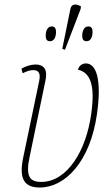

<svg xmlns="http://www.w3.org/2000/svg" viewBox="-20 -827 498 857"><path d="M270 -605 340 -787 341 -799C318 -811 299 -811 294 -786L258 -609ZM367 -643C382 -643 393 -658 393 -684C393 -702 387 -709 374 -709C356 -709 347 -689 347 -668C347 -649 354 -643 367 -643ZM204 -643C219 -643 230 -658 230 -684C230 -702 223 -709 211 -709C192 -709 184 -689 184 -668C184 -649 191 -643 204 -643ZM158 10C270 10 383 -105 413 -319C434 -467 412 -544 363 -544C352 -544 334 -538 328 -516C379 -504 407 -455 387 -318C365 -156 281 -15 164 -15C114 -15 93 -38 112 -126L183 -468C192 -510 182 -539 138 -539C118 -539 97 -532 76 -521L81 -500C103 -511 116 -514 128 -514C152 -514 162 -501 155 -466L84 -126C63 -27 89 10 158 10Z"/></svg>

Font: Noto Serif Condensed Thin
Style: Italic
Weight: 100
Width: 3
Italic angle: -12°
Designer: Monotype Design Team
Foundry: Monotype Imaging Inc.
Version: Version 2.013